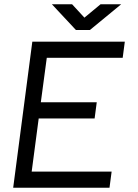

<svg xmlns="http://www.w3.org/2000/svg" viewBox="-20 -882 647 903"><path d="M132 -686H567L557 -610H200L172 -401H435L425 -325H162L129 -75H505L495 1H42ZM319 -862 377 -799 453 -862H550L403 -741H337L224 -862Z"/></svg>

Font: Bellota Text
Style: Bold Italic
Weight: 700
Italic angle: -7.5°
Designer: Kemie Guaida
Foundry: Kemie Guaida
Version: Version 4.001